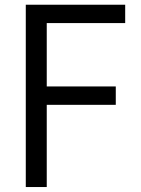

<svg xmlns="http://www.w3.org/2000/svg" viewBox="-20 -751 585 796"><path d="M86.9 24.4V-731.4H499V-655.3H173.8V-392.6H460V-316.4H173.8V24.4Z"/></svg>

Font: GenEi M Gothic v2 Regular
Style: Regular
Weight: 400
Version: Version 2.0